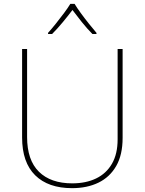

<svg xmlns="http://www.w3.org/2000/svg" viewBox="-20 -969 752 999"><path d="M618 -252Q618 -163 584.5 -105Q551 -47 492 -18.5Q433 10 355 10Q231 10 163 -57Q95 -124 95 -254V-714H121V-256Q121 -136 182.5 -75.5Q244 -15 356 -15Q427 -15 480 -40.5Q533 -66 562.5 -117Q592 -168 592 -244V-714H618ZM368 -949Q380 -929 400 -901.5Q420 -874 442 -846.5Q464 -819 482 -798V-792H461Q433 -820 405.5 -854.5Q378 -889 357 -917Q336 -889 307.5 -854.5Q279 -820 251 -792H230V-798Q249 -819 271 -846.5Q293 -874 313.5 -901.5Q334 -929 346 -949Z"/></svg>

Font: Noto Sans Armenian Thin
Style: Regular
Weight: 250
Version: Version 2.007